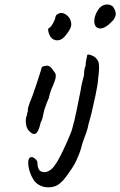

<svg xmlns="http://www.w3.org/2000/svg" viewBox="-20 -600 527 841"><path d="M107 -27Q99 -35 95.5 -48.5Q92 -62 93 -75Q94 -88 98 -96Q98 -104 100.5 -108.5Q103 -113 102 -117Q101 -121 104 -131Q107 -141 110 -150Q117 -166 125.5 -189.5Q134 -213 141.5 -236.5Q149 -260 154.5 -277Q160 -294 161 -298Q161 -310 177 -311Q189 -315 198.5 -308Q208 -301 218 -285Q226 -277 224 -262Q222 -247 211 -223Q207 -215 201.5 -199Q196 -183 194 -171Q190 -163 184.5 -148.5Q179 -134 175 -121Q173 -116 171 -105Q169 -94 166 -82.5Q163 -71 158 -63Q149 -22 136.5 -15Q124 -8 107 -27ZM208 -431Q201 -437 196.5 -447.5Q192 -458 191 -466.5Q190 -475 193 -476Q202 -480 211.5 -496.5Q221 -513 223 -526Q224 -530 227 -534Q230 -538 234 -539Q246 -547 261 -540.5Q276 -534 286 -518Q295 -499 291 -484Q287 -469 269 -447Q254 -427 238 -424Q222 -421 208 -431ZM247 199Q225 221 190.5 220.5Q156 220 132 195Q116 172 109 147.5Q102 123 104 105.5Q106 88 118 88Q123 88 128.5 91.5Q134 95 139 100.5Q144 106 144 114Q144 129 149.5 140.5Q155 152 168 153Q179 157 195 148Q211 139 222 121Q232 108 246 80Q260 52 273.5 21.5Q287 -9 294 -28Q306 -69 314.5 -111.5Q323 -154 333 -203Q337 -230 342.5 -249.5Q348 -269 348 -273Q348 -277 349 -289.5Q350 -302 355 -312Q355 -327 358.5 -341Q362 -355 362 -359Q365 -362 371.5 -360.5Q378 -359 386 -355.5Q394 -352 399 -347Q407 -339 410.5 -330.5Q414 -322 414 -304Q414 -286 409 -247Q409 -241 406 -222.5Q403 -204 398 -181Q393 -158 388 -136.5Q383 -115 380 -101Q376 -86 371 -68Q366 -50 365 -43Q364 -37 358 -19.5Q352 -2 345.5 15Q339 32 338 39Q337 43 332.5 58Q328 73 314 104Q309 116 296 136Q283 156 269.5 174Q256 192 247 199ZM401 -482Q390 -495 394 -518.5Q398 -542 414 -563Q427 -578 444.5 -580Q462 -582 475 -571Q486 -554 487 -541.5Q488 -529 477 -513Q452 -485 433 -478Q414 -471 401 -482Z"/></svg>

Font: Caveat Medium
Style: Regular
Weight: 500
Designer: Pablo Impallari
Foundry: Pablo Impallari
Version: Version 2.000